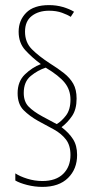

<svg xmlns="http://www.w3.org/2000/svg" viewBox="-20 -780 370 752"><path d="M49 -415Q49 -461 77.5 -488.5Q106 -516 140 -529Q105 -555 79 -583.5Q53 -612 53 -656Q53 -700 82.5 -730Q112 -760 172 -760Q201 -760 226.5 -752.5Q252 -745 270 -734L257 -714Q245 -722 223 -730Q201 -738 172 -738Q131 -738 104.5 -717.5Q78 -697 78 -656Q78 -614 105 -587Q132 -560 175 -532Q207 -512 230.5 -493.5Q254 -475 267 -452Q280 -429 280 -394Q280 -352 262.5 -326Q245 -300 221 -282Q250 -260 266 -235Q282 -210 282 -173Q282 -118 246.5 -83Q211 -48 146 -48Q116 -48 86.5 -55.5Q57 -63 40 -73V-101Q58 -89 87 -80Q116 -71 146 -71Q199 -71 227.5 -99Q256 -127 256 -173Q256 -211 238 -234Q220 -257 191 -273Q162 -289 130 -306Q96 -325 72.5 -348.5Q49 -372 49 -415ZM73 -416Q73 -382 92 -362.5Q111 -343 146 -324L202 -294Q220 -304 238 -327Q256 -350 256 -390Q256 -428 233.5 -456Q211 -484 159 -515Q128 -505 100.5 -482.5Q73 -460 73 -416Z"/></svg>

Font: Noto Sans Lao UI ExtCond Thin
Style: Regular
Weight: 100
Width: 2
Designer: Monotype Design Team
Foundry: Monotype Imaging Inc.
Version: Version 2.000; ttfautohint (v1.8.4.7-5d5b)